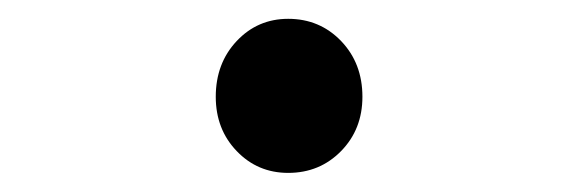

<svg xmlns="http://www.w3.org/2000/svg" viewBox="-20 -468 613 202"><path d="M283.2 -286.1Q251 -286.1 229 -309.1Q207 -332 207 -366.2Q207 -401.4 229 -424.8Q251 -448.2 283.2 -448.2Q316.4 -448.2 338.9 -424.8Q361.3 -401.4 361.3 -366.2Q361.3 -332 338.9 -309.1Q316.4 -286.1 283.2 -286.1Z"/></svg>

Font: Gen Jyuu GothicX Medium
Style: Regular
Weight: 500
Designer: Ryoko NISHIZUKA (kana &amp; ideographs); Paul D. Hunt (Latin, Greek &amp; Cyrillic); Wenlong ZHANG (bopomofo); Sandoll C
Version: Version 1.058.20140828